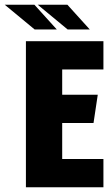

<svg xmlns="http://www.w3.org/2000/svg" viewBox="-90 -795 472 815"><path d="M20 -620H349V-500H174V-393H325L307 -273H174V-120H349V0H20ZM57 -670 -70 -775H56L151 -670ZM197 -670 70 -775H196L291 -670Z"/></svg>

Font: Smooch Sans Thin Black
Style: Regular
Weight: 900
Version: Version 1.010